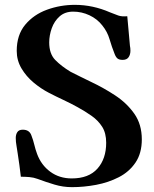

<svg xmlns="http://www.w3.org/2000/svg" viewBox="-20 -762 634 792"><path d="M565 -187Q565 -130 539 -91.5Q513 -53 470 -31Q427 -9 376.5 0.5Q326 10 277 10Q240 10 205 -0.5Q170 -11 135 -24Q119 -30 101.5 -31.5Q84 -33 66 -33Q63 -57 60 -81Q57 -105 53 -129Q51 -145 48 -161Q45 -177 45 -193Q45 -207 51.5 -217Q58 -227 74 -227Q102 -227 110 -202Q117 -184 121.5 -165Q126 -146 133 -127Q150 -81 187.5 -53.5Q225 -26 276 -26Q346 -26 382 -66.5Q418 -107 418 -173Q418 -213 401.5 -239Q385 -265 358 -284Q331 -303 300 -320Q271 -336 241 -350Q211 -364 182 -379Q149 -396 118.5 -421.5Q88 -447 68.5 -480Q49 -513 49 -552Q49 -618 84 -660Q119 -702 174 -722Q229 -742 289 -742Q363 -742 434 -711Q454 -703 468 -698Q482 -693 505 -695Q508 -665 510.5 -634.5Q513 -604 516 -573Q517 -569 517.5 -563.5Q518 -558 518 -553Q518 -537 510.5 -526Q503 -515 486 -515Q472 -515 465 -520.5Q458 -526 453 -539Q441 -569 432 -600Q423 -631 402 -657Q381 -684 349 -699Q317 -714 282 -714Q248 -714 226 -694.5Q204 -675 193.5 -645.5Q183 -616 183 -587Q183 -540 208 -514.5Q233 -489 271 -466Q292 -455 313 -445Q334 -435 356 -424Q407 -400 455 -368.5Q503 -337 534 -293Q565 -249 565 -187Z"/></svg>

Font: l_WÎãfOS
Style: ^8Ä
Weight: 700
Designer: LiuPeng
Version: Version 1.3